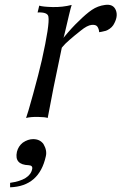

<svg xmlns="http://www.w3.org/2000/svg" viewBox="-20 -502 517 817"><path d="M462 -395Q456 -386 446.5 -379.5Q437 -373 430.5 -371Q424 -369 413.5 -367Q403 -365 402 -365Q401 -379 394.5 -388.5Q388 -398 369.5 -396Q351 -394 324 -372Q296 -350 275.5 -332Q255 -314 249 -306L243 -299Q203 -111 183 0Q173 -4 141.5 -4.5Q110 -5 91 0Q97 -15 121 -102Q145 -189 158 -246Q192 -398 186 -431Q183 -451 140 -449L147 -478Q162 -473 204 -472Q246 -471 285 -481Q282 -473 273.5 -437.5Q265 -402 258 -371.5Q251 -341 250 -341Q288 -387 314 -411Q346 -443 371 -460Q396 -477 427 -481Q462 -486 473 -458.5Q484 -431 462 -395ZM23 295V276Q108 264 117 217Q120 202 102 201Q40 199 52 144Q58 120 77 105Q99 90 121 90Q150 90 165 111Q181 138 175 163Q147 291 23 295Z"/></svg>

Font: GFS Artemisia
Style: Italic
Weight: 400
Italic angle: -12°
Designer: Takis Katsoulidis and George D. Matthiopoulos
Foundry: George Matthiopoulos and Takis Katsoulidis
Version: Version 1.0